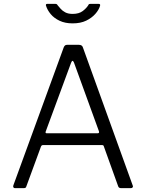

<svg xmlns="http://www.w3.org/2000/svg" viewBox="-20 -974 756 994"><path d="M57 0Q52 0 49.5 -4Q47 -8 49 -14L310 -729Q313 -736 317 -739Q321 -742 328 -742H388Q405 -742 409 -729L667 -14Q670 -9 667 -4.5Q664 0 658 0H607Q595 0 592 -9L518 -215Q517 -219 515 -221Q513 -223 507 -223H203Q195 -223 192 -215L116 -8Q115 -4 112 -2Q109 0 103 0H57ZM485 -284Q496 -284 492 -295L363 -650Q359 -659 355.5 -659Q352 -659 348 -649L217 -294Q213 -284 222 -284ZM490 -954Q501 -954 498 -944Q492 -923 473.5 -902Q455 -881 426 -867Q397 -853 356 -853Q317 -853 288.5 -866.5Q260 -880 242.5 -901Q225 -922 218 -945Q217 -947 218 -950.5Q219 -954 224 -954H265Q271 -954 273.5 -952.5Q276 -951 279 -946Q285 -939 294 -928.5Q303 -918 318 -910Q333 -902 356 -902Q389 -902 408.5 -917Q428 -932 437 -947Q439 -952 441.5 -953Q444 -954 448 -954Z"/></svg>

Font: Libre Franklin Thin Light
Style: Regular
Weight: 300
Version: Version 3.000